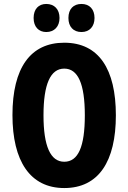

<svg xmlns="http://www.w3.org/2000/svg" viewBox="-20 -1007 649 971"><path d="M150 -916C150 -871 176 -845 214 -845C255 -845 281 -873 281 -916C281 -960 255 -987 214 -987C176 -987 150 -962 150 -916ZM326 -916C326 -872 351 -845 392 -845C433 -845 458 -873 458 -916C458 -960 433 -987 392 -987C352 -987 326 -962 326 -916ZM566 -424C566 -657 480 -791 305 -791C134 -791 43 -664 43 -425C43 -193 132 -56 305 -56C479 -56 566 -191 566 -424ZM200 -424C200 -581 235 -660 305 -660C374 -660 409 -584 409 -424C409 -264 375 -189 305 -189C235 -189 200 -268 200 -424Z"/></svg>

Font: Noto Sans Malayalam UI ExtraCondensed ExtraBold
Style: Regular
Weight: 800
Width: 2
Designer: Jelle Bosma - Monotype Design Team
Foundry: Monotype Imaging Inc.
Version: Version 2.104